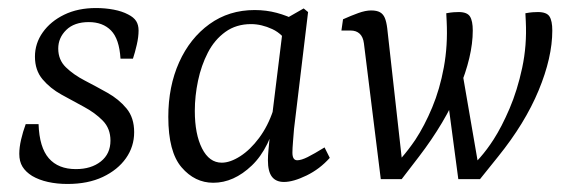

<svg xmlns="http://www.w3.org/2000/svg" viewBox="-20 -446 1422 478"><path d="M148 12Q122 12 99.5 7Q77 2 60 -8Q44 -18 36 -31Q28 -44 28 -63Q28 -79 32.5 -98.5Q37 -118 44 -137H76Q78 -79 101.5 -52Q125 -25 169 -25Q207 -25 231 -44Q255 -63 255 -96Q255 -126 236 -145.5Q217 -165 189 -180Q161 -195 133 -210.5Q105 -226 86 -248.5Q67 -271 67 -305Q67 -338 86.5 -365.5Q106 -393 140 -409.5Q174 -426 219 -426Q242 -426 263 -422Q284 -418 299 -410Q313 -403 319 -393.5Q325 -384 325 -370Q325 -354 320.5 -334.5Q316 -315 311 -300H280Q277 -349 256.5 -370Q236 -391 201 -391Q165 -391 145 -371.5Q125 -352 125 -325Q125 -297 144 -278.5Q163 -260 191 -245.5Q219 -231 247.5 -215Q276 -199 295 -176Q314 -153 314 -117Q314 -81 293.5 -52Q273 -23 236 -5.5Q199 12 148 12Z M511 9Q465 9 432 -29.5Q399 -68 399 -155Q399 -231 426 -291Q453 -351 501.5 -386Q550 -421 614 -421Q643 -421 669 -414Q695 -407 718 -395L703 -329Q685 -361 658 -373.5Q631 -386 605 -386Q568 -386 541 -366.5Q514 -347 497.5 -315Q481 -283 473 -245Q465 -207 465 -170Q465 -112 483 -76.5Q501 -41 532 -41Q553 -41 578 -57Q603 -73 625 -102.5Q647 -132 660 -171L671 -164Q652 -77 607 -34Q562 9 511 9ZM687 7Q667 7 657 -6Q647 -19 647 -47Q647 -58 648.5 -74Q650 -90 653 -121L687 -397L736 -425L747 -416L712 -125Q711 -112 709.5 -94Q708 -76 708 -66Q708 -47 720 -47Q730 -47 746 -55Q762 -63 788 -79L801 -53Q776 -25 743 -9Q710 7 687 7Z M1175 0 1139 -17Q1157 -33 1175 -53.5Q1193 -74 1209 -99Q1229 -130 1248.5 -175.5Q1268 -221 1280 -277Q1292 -333 1289 -393L1288 -413Q1299 -415 1306 -415.5Q1313 -416 1319 -416Q1341 -416 1348 -405Q1355 -394 1355 -370Q1355 -303 1321 -221Q1287 -139 1220 -56ZM928 0 886 -338Q884 -354 875.5 -362Q867 -370 853 -370H830L834 -398Q854 -407 872 -413.5Q890 -420 904 -420Q918 -420 926 -415.5Q934 -411 938 -401.5Q942 -392 944 -376L983 -27L980 0ZM980 0 944 -17Q962 -33 979.5 -53Q997 -73 1014 -98Q1037 -133 1056 -178.5Q1075 -224 1085 -278.5Q1095 -333 1092 -393L1091 -413Q1102 -415 1109 -415.5Q1116 -416 1122 -416Q1143 -416 1150 -405Q1157 -394 1157 -370Q1157 -306 1122.5 -223.5Q1088 -141 1023 -56ZM1121 0 1096 -188 1129 -278 1174 -17 1175 0Z"/></svg>

Font: Rasa Light
Style: Italic
Weight: 300
Italic angle: -7.10001°
Designer: Anna Giedrys (Yrsa+Rasa design), David Brezina (Yrsa art-direction, Rasa art-direction, design)
Foundry: Rosetta Type Foundry
Version: Version 2.004